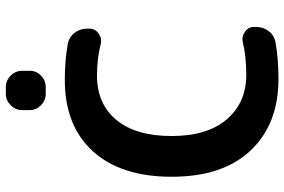

<svg xmlns="http://www.w3.org/2000/svg" viewBox="-182 -806 997 674"><g transform="rotate(-90 317.0 -468.5)"><path d="M377 10Q219 10 126.5 -87.5Q34 -185 34 -365Q34 -543 123.5 -641.5Q213 -740 374 -740Q442 -740 498 -730Q523 -726 538.5 -706.5Q554 -687 554 -662V-654Q554 -633 536.5 -621Q519 -609 499 -614Q450 -627 389 -627Q290 -627 233.5 -559Q177 -491 177 -365Q177 -240 235.5 -171.5Q294 -103 392 -103Q458 -103 505 -115Q525 -120 542.5 -108Q560 -96 560 -75V-68Q560 -43 544.5 -23.5Q529 -4 504 0Q447 10 377 10ZM325 -947H349Q372 -947 389 -930Q406 -913 406 -890V-863Q406 -840 389 -823.5Q372 -807 349 -807H325Q302 -807 285 -823.5Q268 -840 268 -863V-890Q268 -913 285 -930Q302 -947 325 -947Z"/></g></svg>

Font: Rounded Mplus 1c Bold
Style: Bold
Weight: 700
Version: Version 1.059.20150529